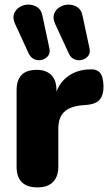

<svg xmlns="http://www.w3.org/2000/svg" viewBox="-20 -804 474 833"><path d="M279 -571 219 -701Q208 -726 215 -744.5Q222 -763 239.5 -773.5Q257 -784 277.5 -784Q298 -784 315.5 -773Q333 -762 338 -736L368 -596Q373 -575 363 -562Q353 -549 336.5 -544.5Q320 -540 303.5 -546.5Q287 -553 279 -571ZM105 -571 45 -701Q34 -726 41 -744.5Q48 -763 65.5 -773.5Q83 -784 103.5 -784Q124 -784 141.5 -773Q159 -762 164 -736L194 -596Q199 -575 189 -562Q179 -549 162.5 -544.5Q146 -540 130 -546.5Q114 -553 105 -571ZM143 9Q52 9 52 -81V-412Q52 -501 139 -501Q180 -501 202.5 -478.5Q225 -456 225 -412V-407Q242 -451 280 -476.5Q318 -502 370 -503Q399 -505 413.5 -488.5Q428 -472 429 -431Q430 -395 414.5 -374Q399 -353 357 -349L334 -347Q282 -342 257.5 -317.5Q233 -293 233 -245V-81Q233 -38 210 -14.5Q187 9 143 9Z"/></svg>

Font: Chiron GoRound TC H
Style: Regular
Weight: 900
Designer: Ryoko NISHIZUKA 西塚涼子 (kana, bopomofo & ideographs); Paul D. Hunt (Latin, Greek & Cyrillic); Sandoll Communications 산돌커뮤니
Foundry: Adobe
Version: Version 1.000;hotconv 1.1.1;makeotfexe 2.6.0